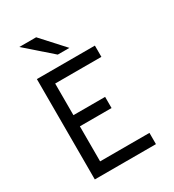

<svg xmlns="http://www.w3.org/2000/svg" viewBox="-216 -1041 1049 1160"><g transform="rotate(-30 308.0 -460.5)"><path d="M98.5 0V-700H503.2V-621.5H180.8V-400.8H401.8V-323H180.8V-78.5H525V0ZM281.8 -765 103.8 -921H221L363 -765Z"/></g></svg>

Font: Overpass Mono Light
Style: Regular
Weight: 300
Monospace: yes
Designer: Delve Withrington, Dave Bailey
Foundry: Delve Fonts LLC
Version: Version 4.000